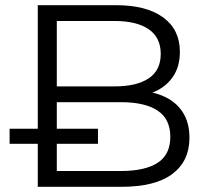

<svg xmlns="http://www.w3.org/2000/svg" viewBox="-20 -720 806 740"><path d="M125.6 0V-700H427.6Q544.1 -700 608.7 -653Q673.3 -605.9 673.3 -520.2Q673.3 -463.3 646.7 -424.5Q620.2 -385.7 575 -366.2Q529.8 -346.6 475 -346.6L492.6 -370.9Q559.4 -370.9 608.1 -350.1Q656.8 -329.4 683.5 -288.8Q710.2 -248.2 710.2 -188.7Q710.2 -99.5 644.6 -49.8Q579 0 447.6 0ZM17 -165.8V-223.9H148.6H168.7H357.6V-165.8H168.7H148.6ZM198.9 -60.9H445.9Q538.6 -60.9 587.5 -92.5Q636.4 -124.1 636.4 -192.6Q636.4 -261.2 587.5 -293.7Q538.6 -326.2 445.9 -326.2H191.6V-387.1H422.5Q506.6 -387.1 553.1 -418Q599.5 -449 599.5 -512.2Q599.5 -575.5 553.1 -607.3Q506.6 -639.1 422.5 -639.1H198.9Z"/></svg>

Font: Montserrat Thin
Style: Regular
Weight: 100
Designer: Julieta Ulanovsky
Foundry: Julieta Ulanovsky
Version: Version 9.000